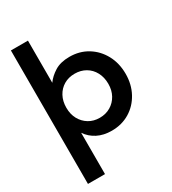

<svg xmlns="http://www.w3.org/2000/svg" viewBox="-222 -836 1049 1171"><g transform="rotate(-30 302.5 -250.0)"><path d="M45 220V-720H165V-423Q189 -457 230 -482.5Q271 -508 334 -508Q405 -508 460.5 -474Q516 -440 548 -381Q580 -322 580 -247Q580 -173 548 -114Q516 -55 460.5 -21.5Q405 12 334 12Q277 12 234 -10Q191 -32 165 -71V220ZM310 -93Q353 -93 386.5 -113Q420 -133 439 -167.5Q458 -202 458 -247Q458 -293 439 -328.5Q420 -364 386.5 -383.5Q353 -403 310 -403Q267 -403 234 -383.5Q201 -364 182 -329Q163 -294 163 -248Q163 -202 182 -167.5Q201 -133 234 -113Q267 -93 310 -93Z"/></g></svg>

Font: Host Grotesk SemiBold
Style: Regular
Weight: 600
Designer: Doukan Karapınar
Foundry: Element Type
Version: Version 1.003